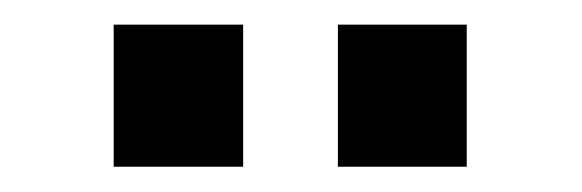

<svg xmlns="http://www.w3.org/2000/svg" viewBox="-20 -726 461 152"><path d="M172.5 -594H70V-706.5H172.5ZM349.5 -594H247.5V-706.5H349.5Z"/></svg>

Font: Acari Sans
Style: Bold
Weight: 700
Designer: Alfredo Marco Pradil and Stefan Peev (font) & Cristiano Sobral (main changes)
Foundry: Alfredo Marco Pradil and Stefan Peev (font) & Cristiano Sobral (main changes)
Version: Version 1.063; ttfautohint (v1.8.3)